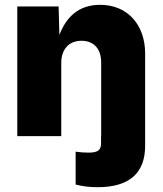

<svg xmlns="http://www.w3.org/2000/svg" viewBox="-20 -573 684 808"><path d="M237.8 -308.6C237.8 -366.7 271.5 -401.4 322.8 -401.4C375 -401.4 405.8 -367.2 405.8 -310.1V0H405.3V29.3C405.3 59.1 392.1 69.3 352.1 69.3C334.5 69.3 316.9 67.9 298.3 65.4V203.6C325.2 210.9 356.4 214.8 390.6 214.8C523.4 214.8 590.8 156.2 590.8 40.5V-347.7C590.8 -468.8 516.6 -552.7 401.4 -552.7C310.1 -552.7 257.8 -500 230 -425.8L226.6 -545.9H52.7V0H237.8Z"/></svg>

Font: Raveo ExtraBold
Style: Regular
Weight: 800
Designer: Jakub Foglar, Rasmus Andersson (Inter)
Foundry: Jakubfoglar.com
Version: Version 1.100;Glyphs 3.2.3 (3260)